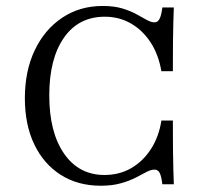

<svg xmlns="http://www.w3.org/2000/svg" viewBox="-20 -602 675 634"><path d="M312.9 11.3Q237.1 11.3 180.6 -24.6Q124.2 -60.5 93.1 -125.4Q62.1 -190.3 62.1 -277.4Q62.1 -367.7 94.8 -436.3Q127.4 -504.8 185.5 -543.5Q243.5 -582.3 319.4 -582.3Q356.5 -582.3 383.5 -574.2Q410.5 -566.1 430.2 -555.2Q450 -544.4 464.5 -536.3Q479 -528.2 490.3 -528.2Q500.8 -528.2 506.9 -539.9Q512.9 -551.6 516.1 -577.4H554Q553.2 -556.5 552.4 -529.8Q551.6 -503.2 551.2 -464.5Q550.8 -425.8 550.8 -366.9H512.9Q503.2 -422.6 477 -462.5Q450.8 -502.4 412.1 -524.6Q373.4 -546.8 325.8 -546.8Q239.5 -546.8 191.1 -477.4Q142.7 -408.1 142.7 -287.1Q142.7 -165.3 191.5 -94.8Q240.3 -24.2 325 -24.2Q374.2 -24.2 413.3 -46.8Q452.4 -69.4 478.6 -110.1Q504.8 -150.8 512.9 -204H550.8Q550.8 -147.6 551.2 -108.9Q551.6 -70.2 552.4 -42.7Q553.2 -15.3 554 6.5H516.1Q512.9 -20.2 507.3 -31Q501.6 -41.9 490.3 -41.9Q478.2 -41.9 463.3 -33.9Q448.4 -25.8 427.8 -15.3Q407.3 -4.8 379 3.2Q350.8 11.3 312.9 11.3Z"/></svg>

Font: Playfair 9pt Light
Style: Regular
Weight: 300
Designer: Claus Eggers Sørensen
Foundry: Claus Eggers Sørensen
Version: Version 2.001;gftools[0.9.30]